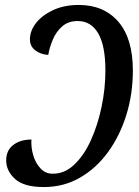

<svg xmlns="http://www.w3.org/2000/svg" viewBox="-20 -746 561 776"><path d="M157 10Q77 10 41 -22.5Q5 -55 5 -98Q5 -138 33.5 -160Q62 -182 107 -182Q105 -150 114.5 -118Q124 -86 144 -65Q164 -44 192 -44Q240 -43 279.5 -80Q319 -117 347 -178.5Q375 -240 390.5 -314Q406 -388 406 -461Q406 -561 377 -611Q348 -661 294 -661Q256 -661 231.5 -639.5Q207 -618 193.5 -586Q180 -554 175 -524Q144 -526 122.5 -542.5Q101 -559 101 -587Q101 -622 126 -653.5Q151 -685 195.5 -705.5Q240 -726 298 -726Q400 -726 458.5 -658Q517 -590 517 -461Q517 -366 490.5 -281Q464 -196 416 -130.5Q368 -65 302.5 -27.5Q237 10 157 10Z"/></svg>

Font: Noto Serif ExtraCondensed Medium
Style: Italic
Weight: 500
Width: 2
Italic angle: -12°
Designer: Monotype Design Team
Foundry: Monotype Imaging Inc.
Version: Version 2.013; ttfautohint (v1.8.4.7-5d5b)